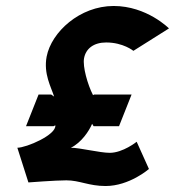

<svg xmlns="http://www.w3.org/2000/svg" viewBox="-20 -610 585 642"><path d="M38 -116 75 0C75 0 165 -7 202 -7C246 -7 277 12 333 12C413 12 478 -45 478 -45L437 -136C437 -136 391 -99 347 -99C314 -99 247 -116 217 -116C252 -133 278 -172 288 -196L293 -188H378L420 -294H295L291 -292C273 -327 256 -387 261 -415C267 -448 294 -468 335 -468C392 -468 426 -440 426 -440L545 -515C545 -515 471 -590 360 -590C247 -590 152 -503 136 -421C125 -363 151 -319 161 -287L151 -294H109L67 -188H159L165 -191C169 -159 68 -116 38 -116Z"/></svg>

Font: Charger EcoBlack
Style: Obl
Weight: 1000
Designer: Jasper
Foundry: Cannot Into Space Fonts
Version: Version 1.1